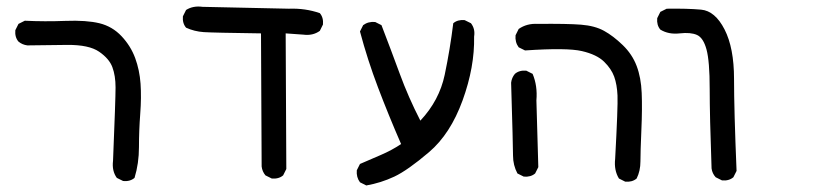

<svg xmlns="http://www.w3.org/2000/svg" viewBox="-20 -440 2540 593"><path d="M360.4 119.1 340.8 109.4Q325.2 87.9 329.1 56.6Q336.9 -133.8 336.9 -169.9Q336.9 -206.1 327.1 -232.4Q317.4 -258.8 286.1 -280.3Q254.9 -301.8 188 -301.3Q121.1 -300.8 64.5 -299.8Q48.8 -301.8 37.1 -311.5Q25.4 -325.2 27.3 -346.7L37.1 -366.2L56.6 -376Q118.2 -373 182.6 -375.5Q247.1 -377.9 287.1 -368.2Q327.1 -358.4 355.5 -328.1Q383.8 -297.9 397.5 -260.7Q411.1 -223.6 414.1 -181.6Q417 -139.6 413.1 -87.9Q409.2 -36.1 409.2 14.2Q409.2 64.5 395.5 109.4Q381.8 121.1 360.4 119.1Z M819.3 111.3 799.8 101.6Q790 89.8 788.1 74.2L786.1 -336.9Q638.7 -338.9 609.4 -340.8Q580.1 -342.8 554.7 -354.5Q543 -368.2 544.9 -389.6L554.7 -409.2Q576.2 -422.9 605.5 -418.9L872.1 -413.1Q922.9 -415 967.8 -399.4Q979.5 -385.7 977.5 -364.3L967.8 -344.7Q946.3 -329.1 917 -333L862.3 -336.9L864.3 82L854.5 101.6Q840.8 113.3 819.3 111.3Z M1111.3 132.8 1091.8 123Q1080.1 107.4 1082 85.9L1091.8 66.4Q1123 52.7 1156.2 38.6Q1189.5 24.4 1218.8 4.9Q1179.7 -85 1147.5 -169.9Q1115.2 -254.9 1091.8 -342.8L1101.6 -362.3Q1117.2 -374 1138.7 -372.1L1158.2 -362.3Q1187.5 -286.1 1214.4 -212.9Q1241.2 -139.6 1278.3 -67.4Q1336.9 -129.9 1353.5 -209Q1370.1 -288.1 1379.9 -368.2Q1393.6 -379.9 1415 -377.9L1434.6 -368.2Q1448.2 -350.6 1444.3 -327.1Q1446.3 -233.4 1408.7 -129.9Q1371.1 -26.4 1305.2 29.8Q1239.3 85.9 1197.8 105.5Q1156.2 125 1111.3 132.8Z M1911.1 121.1 1891.6 111.3Q1876 85.9 1879.9 50.8Q1888.7 -111.3 1887.2 -145Q1885.7 -178.7 1877 -203.1Q1868.2 -227.5 1845.7 -249.5Q1823.2 -271.5 1777.3 -282.2Q1731.4 -293 1601.6 -284.2L1582 -293.9Q1570.3 -309.6 1572.3 -331.1L1582 -350.6Q1607.4 -368.2 1640.6 -366.2Q1731.4 -367.2 1774.4 -363.8Q1817.4 -360.4 1845.7 -344.7Q1874 -329.1 1903.3 -300.8Q1932.6 -272.5 1946.3 -236.3Q1960 -200.2 1961.9 -152.8Q1963.9 -105.5 1960.9 -38.1Q1958 29.3 1958 58.6Q1958 87.9 1946.3 111.3Q1932.6 123 1911.1 121.1ZM1597.7 105.5 1578.1 95.7Q1564.5 70.3 1564.5 40.5Q1564.5 10.7 1558.6 -184.6Q1560.5 -200.2 1570.3 -211.9Q1584 -223.6 1605.5 -221.7L1625 -211.9Q1640.6 -174.8 1636.7 -129.9L1642.6 76.2L1632.8 95.7Q1619.1 107.4 1597.7 105.5Z M2210 117.2 2190.4 107.4Q2179.7 95.7 2177.7 80.1Q2171.9 -81.1 2171.9 -166Q2171.9 -251 2162.1 -287.1Q2152.3 -323.2 2132.8 -332Q2113.3 -340.8 2079.1 -336.9Q2044.9 -333 2019.5 -348.6Q2007.8 -362.3 2009.8 -383.8L2019.5 -403.3L2039.1 -413.1Q2102.5 -414.1 2145.5 -410.2Q2188.5 -406.2 2217.8 -349.1Q2247.1 -292 2247.1 -196.3Q2247.1 -100.6 2254.9 87.9L2245.1 107.4Q2231.4 119.1 2210 117.2Z"/></svg>

Font: NaikaiFont
Style: Regular-Lite
Weight: 400
Version: Version 1.67